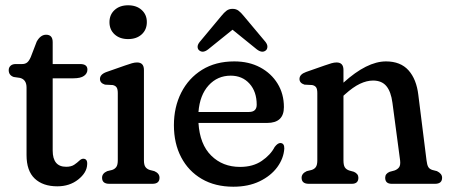

<svg xmlns="http://www.w3.org/2000/svg" viewBox="-20 -696 1700 727"><path d="M56 -401 32 -404.5Q13 -411 13 -430.5Q13 -440.5 20 -447Q27 -453.5 39.5 -453.5H64Q75 -453.5 82.5 -459.2Q90 -465 96.5 -480L119 -538.5Q133.5 -564.5 154.5 -564.5Q179.5 -564.5 179.5 -536.5V-453.5H283.5Q311 -453.5 311 -432.5Q311 -418 298.2 -408.8Q285.5 -399.5 258 -399.5H179.5V-126Q179.5 -64.5 230.5 -64.5Q249.5 -64.5 261 -72.2Q272.5 -80 280.2 -87.5Q288 -95 295.5 -95Q312 -94.5 310 -72.5Q308.5 -42 276 -16.2Q243.5 9.5 197 9.5Q142.5 9.5 111.5 -19.8Q80.5 -49 80.5 -109V-364.5Q80.5 -394.5 56 -401Z M465 -548Q433.5 -548 414 -565.8Q394.5 -583.5 394.5 -612Q394.5 -640.5 414 -658.2Q433.5 -676 465 -676Q497 -676 516.5 -658.2Q536 -640.5 536 -612.5Q536 -583.5 516.5 -565.8Q497 -548 465 -548ZM525 -431V-89Q525 -72 530.5 -64Q536 -56 547 -52.5L564.5 -48Q584 -39.5 584 -23Q584 0 557 0H394Q366.5 0 366.5 -23Q366.5 -39.5 386 -48L404.5 -52.5Q415 -56 420.5 -64Q426 -72 426 -89V-343.5Q426 -359 421.2 -365.5Q416.5 -372 406.5 -374L377.5 -375.5Q358.5 -381.5 358.5 -397Q358.5 -414.5 383.5 -423.5L453.5 -448Q469 -453.5 479.5 -456.5Q490 -459.5 499 -459.5Q525 -459.5 525 -431Z M1055 -290.5Q1055 -230.5 991.5 -230.5H731.5Q736.5 -149.5 779.8 -106.8Q823 -64 889 -64Q938 -64 971.2 -86.8Q1004.5 -109.5 1020 -139.5Q1031.5 -154.5 1041.5 -154.5Q1057 -154 1056.5 -133.5Q1054 -96 1029.8 -63Q1005.5 -30 963 -9.5Q920.5 11 863.5 11Q794.5 11 744 -18.5Q693.5 -48 666 -100.5Q638.5 -153 638.5 -222Q638.5 -290.5 666.2 -345.2Q694 -400 745.2 -431.8Q796.5 -463.5 867 -463.5Q922.5 -463.5 964.8 -441Q1007 -418.5 1031 -379.5Q1055 -340.5 1055 -290.5ZM853.5 -409.5Q803.5 -409.5 770 -372.8Q736.5 -336 731.5 -272H922.5Q952 -272 952 -299.5Q952 -349 924.8 -379.2Q897.5 -409.5 853.5 -409.5ZM768 -509Q748 -493.5 734 -505.5Q728.5 -510 728.2 -518.5Q728 -527 736 -537L818.5 -636Q828.5 -648.5 837.8 -655.5Q847 -662.5 860.5 -662.5Q874 -662.5 883.2 -655.5Q892.5 -648.5 902.5 -636L985.5 -537Q993 -527 992.5 -518.5Q992 -510 987 -505.5Q973 -493.5 952.5 -509L860.5 -583.5Z M1280.5 -431V-383Q1369.5 -463.5 1441.5 -463.5Q1496.5 -463.5 1526.8 -429.8Q1557 -396 1564 -336.5L1595 -89Q1597 -72 1601.5 -64Q1606 -56 1617 -52.5L1634.5 -48Q1654 -38.5 1654 -23Q1654 0 1627 0H1463.5Q1438.5 0 1438.5 -23Q1438.5 -38.5 1455.5 -45.5L1474 -50.5Q1485 -54.5 1491 -62.5Q1497 -70.5 1495 -88.5L1466 -306.5Q1460.5 -349 1443 -370Q1425.5 -391 1392.5 -391Q1369 -391 1343 -378.8Q1317 -366.5 1286 -338.5L1280.5 -333.5V-89Q1280.5 -71 1285.5 -62.8Q1290.5 -54.5 1302 -50.5L1320 -45.5Q1337 -38 1337 -23Q1337 0 1312 0H1149.5Q1122 0 1122 -23Q1122 -39 1141.5 -48L1160 -52.5Q1171 -56 1176.2 -64Q1181.5 -72 1181.5 -89V-343.5Q1181.5 -359 1176.8 -365.5Q1172 -372 1162 -374L1133 -375.5Q1114 -381.5 1114 -397Q1114 -414.5 1139 -423.5L1209 -448Q1224.5 -453.5 1235 -456.5Q1245.5 -459.5 1254.5 -459.5Q1280.5 -459.5 1280.5 -431Z"/></svg>

Font: Fraunces 72pt SuperSoft
Style: Regular
Weight: 400
Version: Version 1.000;[b76b70a41]